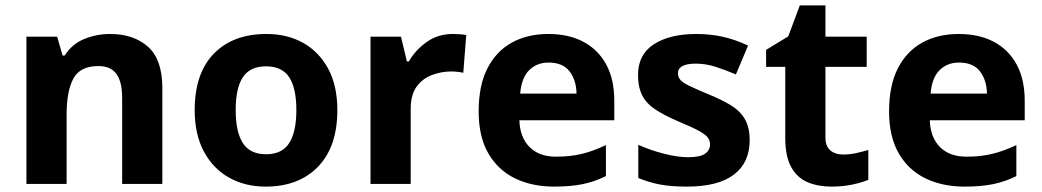

<svg xmlns="http://www.w3.org/2000/svg" viewBox="-20 -682 3863 712"><path d="M388 -556Q476 -556 529 -508.5Q582 -461 582 -356V0H433V-319Q433 -378 412 -407.5Q391 -437 345 -437Q277 -437 252 -390.5Q227 -344 227 -257V0H78V-546H192L212 -476H220Q246 -518 291.5 -537Q337 -556 388 -556Z M1231 -273.7Q1231 -138 1159.5 -64Q1088 10 965 10Q889.1 10 829.8 -23.1Q770.4 -56.2 736.2 -119.8Q702 -183.4 702 -274Q702 -410 773 -483Q844 -556 968 -556Q1045.4 -556 1104.2 -523Q1163 -490 1197 -427.3Q1231 -364.5 1231 -273.7ZM854 -274Q854 -193 880.5 -151.5Q907 -110 966.9 -110Q1026 -110 1052.5 -151.5Q1079 -193 1079 -274Q1079 -355 1052.5 -395.5Q1026 -436 966.5 -436Q907 -436 880.5 -395.5Q854 -355 854 -274Z M1659 -556Q1670 -556 1685 -555Q1700 -554 1709 -552L1698 -412Q1691 -414 1677.5 -415.5Q1664 -417 1654 -417Q1616 -417 1581 -403.5Q1546 -390 1524.5 -360Q1503 -330 1503 -278V0H1354V-546H1467L1489 -454H1496Q1520 -496 1562 -526Q1604 -556 1659 -556Z M2013 -556Q2089 -556 2143.5 -527Q2198 -498 2228 -443Q2258 -388 2258 -308V-236H1906Q1908 -173 1943.5 -137Q1979 -101 2042 -101Q2095 -101 2138 -111.5Q2181 -122 2227 -144V-29Q2187 -9 2142.5 0.5Q2098 10 2035 10Q1953 10 1890 -20.5Q1827 -51 1791 -113Q1755 -175 1755 -269Q1755 -365 1787.5 -428.5Q1820 -492 1878 -524Q1936 -556 2013 -556ZM2014 -450Q1971 -450 1942.5 -422Q1914 -394 1909 -335H2118Q2117 -385 2092 -417.5Q2067 -450 2014 -450Z M2760 -162Q2760 -79 2701.5 -34.5Q2643 10 2527 10Q2470 10 2429 2.5Q2388 -5 2347 -22V-145Q2391 -125 2442 -112Q2493 -99 2532 -99Q2576 -99 2594.5 -112Q2613 -125 2613 -146Q2613 -160 2605.5 -171Q2598 -182 2573 -196Q2548 -210 2495 -232Q2444 -254 2411 -275.5Q2378 -297 2362 -327.5Q2346 -358 2346 -404Q2346 -480 2405 -518Q2464 -556 2562 -556Q2613 -556 2659 -546Q2705 -536 2754 -513L2709 -406Q2669 -423 2633 -434.5Q2597 -446 2560 -446Q2527 -446 2510.5 -437Q2494 -428 2494 -410Q2494 -397 2502.5 -386.5Q2511 -376 2535.5 -364Q2560 -352 2608 -332Q2655 -313 2689 -292.5Q2723 -272 2741.5 -241.5Q2760 -211 2760 -162Z M3106 -109Q3131 -109 3154 -114Q3177 -119 3200 -126V-15Q3176 -5 3140.5 2.5Q3105 10 3063 10Q3014 10 2975.5 -6Q2937 -22 2914.5 -61.5Q2892 -101 2892 -171V-434H2821V-497L2903 -547L2946 -662H3041V-546H3194V-434H3041V-171Q3041 -140 3059 -124.5Q3077 -109 3106 -109Z M3535 -556Q3611 -556 3665.5 -527Q3720 -498 3750 -443Q3780 -388 3780 -308V-236H3428Q3430 -173 3465.5 -137Q3501 -101 3564 -101Q3617 -101 3660 -111.5Q3703 -122 3749 -144V-29Q3709 -9 3664.5 0.5Q3620 10 3557 10Q3475 10 3412 -20.5Q3349 -51 3313 -113Q3277 -175 3277 -269Q3277 -365 3309.5 -428.5Q3342 -492 3400 -524Q3458 -556 3535 -556ZM3536 -450Q3493 -450 3464.5 -422Q3436 -394 3431 -335H3640Q3639 -385 3614 -417.5Q3589 -450 3536 -450Z"/></svg>

Font: Noto Naskh Arabic
Style: Regular
Weight: 400
Designer: Monotype Design Team, David Williams, Mohamad Dakak and Nizar Qandah
Foundry: Monotype Imaging Inc.
Version: Version 2.013